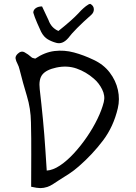

<svg xmlns="http://www.w3.org/2000/svg" viewBox="-20 -908 700 986"><path d="M269 -688Q246 -694 225.5 -706Q205 -718 191 -745Q179 -771 171 -789.5Q163 -808 159 -819Q151 -841 151 -843Q151 -857 163.5 -866Q176 -875 196 -875L229 -805Q243 -765 280 -749Q348 -803 382 -839Q385 -843 396.5 -854.5Q408 -866 422 -877Q436 -888 444 -888Q462 -878 462 -860Q462 -844 449 -832Q363 -756 330 -712Q301 -679 269 -688ZM140 51Q140 -30 140.5 -113Q141 -196 139 -279Q138 -350 118 -415.5Q98 -481 81 -549Q77 -567 69.5 -581Q62 -595 60 -607Q58 -619 70 -631Q88 -649 106 -639.5Q124 -630 143 -613Q145 -611 149.5 -610Q154 -609 161 -607Q210 -640 260 -646Q310 -652 360 -638.5Q410 -625 460 -601Q512 -577 543.5 -535.5Q575 -494 585.5 -446Q596 -398 585 -352Q563 -258 509 -186.5Q455 -115 385 -54Q360 -32 335.5 -16Q311 0 282 18Q270 26 253 37Q236 48 223 52Q204 58 187.5 58Q171 58 140 51ZM220 -32Q252 -34 288 -58Q324 -82 359.5 -120.5Q395 -159 426.5 -205Q458 -251 480.5 -297.5Q503 -344 513 -384Q521 -416 504.5 -449Q488 -482 462 -504Q422 -539 373.5 -556Q325 -573 269 -561Q218 -550 198 -525.5Q178 -501 184 -450Q193 -373 200.5 -295Q208 -217 213 -139Z"/></svg>

Font: Mynerve
Style: Regular
Weight: 400
Designer: Carolina Short
Foundry: Carolina Short
Version: Version 1.000; ttfautohint (v1.8.4.7-5d5b)